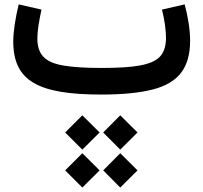

<svg xmlns="http://www.w3.org/2000/svg" viewBox="-20 -425 914 863"><path d="M520.5 247.6 598.1 170.4 520.5 93.3 443.8 170.4ZM350.1 247.6 427.7 170.4 350.1 93.3 272.9 170.4ZM350.1 418 427.7 340.8 350.1 263.7 272.9 340.8ZM520.5 418 598.1 340.8 520.5 263.7 443.8 340.8ZM708 -381.8C719.2 -338.4 726.1 -289.6 726.1 -254.9C726.1 -218.8 717.3 -190.9 699.7 -171.4C664.1 -132.3 583 -119.6 436.5 -119.6C364.7 -119.6 307.6 -123 265.6 -130.4C181.2 -144.5 147.9 -180.7 147.9 -252.9C147.9 -285.6 156.2 -335.4 166.5 -381.8L64 -405.3C49.8 -346.2 39.6 -285.2 39.6 -238.8C39.6 -60.1 152.3 0 436.5 0C531.7 0 608.4 -7.8 667 -22.9C783.7 -53.2 834.5 -121.6 834.5 -242.7C834.5 -290 825.2 -349.1 810.1 -405.3Z"/></svg>

Font: Estedad SemiBold
Style: Regular
Weight: 600
Designer: Amin Abedi
Version: Version 7.3